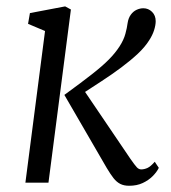

<svg xmlns="http://www.w3.org/2000/svg" viewBox="-20 -586 549 616"><path d="M61.5 0 124.5 -486.5 70 -509.5 76 -544 189 -565.5 207.5 -555.5 135.5 0ZM394.5 10Q377.5 10 365.8 4Q354 -2 344.2 -14.5Q334.5 -27 322.5 -47L186.5 -281.5Q241.5 -321.5 275.2 -348Q309 -374.5 329.2 -395Q349.5 -415.5 363.5 -437Q377 -458 382.2 -477.2Q387.5 -496.5 389.5 -512.5Q392 -528.5 399.8 -539Q407.5 -549.5 418.2 -554.5Q429 -559.5 440 -559.5Q456 -559.5 467.8 -548Q479.5 -536.5 479.5 -518Q479.5 -505.5 474.5 -489.5Q469.5 -473.5 458.5 -456.5Q445 -435 421.8 -413.2Q398.5 -391.5 369 -369.5Q339.5 -347.5 306.2 -325.8Q273 -304 239 -282L243.5 -305L398 -77Q413 -55.5 419.2 -49Q425.5 -42.5 433 -42.5Q442.5 -42.5 452.8 -47Q463 -51.5 476.5 -67L489.5 -47.5Q483 -34 469.8 -20.8Q456.5 -7.5 437.8 1.2Q419 10 394.5 10Z"/></svg>

Font: Merriweather 24pt Light
Style: Italic
Weight: 300
Italic angle: -7.8°
Version: Version 2.101